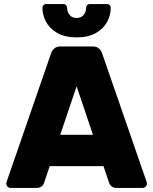

<svg xmlns="http://www.w3.org/2000/svg" viewBox="-20 -930 758 950"><path d="M11 0ZM703 -37Q707 -27 707 -22Q707 -13 700.5 -6.5Q694 0 685 0H559Q542 0 532.5 -7.5Q523 -15 520 -25L492 -108H226L198 -25Q195 -15 185.5 -7.5Q176 0 159 0H33Q24 0 17.5 -6.5Q11 -13 11 -22Q11 -27 15 -37L233 -667Q238 -681 249 -690.5Q260 -700 278 -700H440Q458 -700 469 -690.5Q480 -681 485 -667ZM440 -263 359 -503 278 -263ZM209 -910H293Q302 -910 307 -904.5Q312 -899 312 -891Q312 -871 324.5 -856Q337 -841 359 -841Q381 -841 393.5 -856Q406 -871 406 -891Q406 -899 411 -904.5Q416 -910 425 -910H509Q518 -910 523 -904.5Q528 -899 528 -891Q528 -856 510.5 -822.5Q493 -789 455 -767Q417 -745 359 -745Q301 -745 263 -767Q225 -789 207.5 -822.5Q190 -856 190 -891Q190 -899 195 -904.5Q200 -910 209 -910Z"/></svg>

Font: Hezaedrus
Style: Bold
Weight: 700
Designer: Hubert & Fischer
Foundry: Hubert & Fischer
Version: Version 1.10;September 3, 2019;FontCreator 11.5.0.2425 64-bi